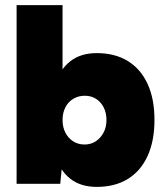

<svg xmlns="http://www.w3.org/2000/svg" viewBox="-20 -720 645 752"><path d="M45 0V-700H225V-93L216 0ZM359 12Q297 12 256.5 -19Q216 -50 196.5 -109Q177 -168 177 -250Q177 -333 196.5 -391.5Q216 -450 256.5 -481Q297 -512 359 -512Q430 -512 480.5 -481Q531 -450 558 -391.5Q585 -333 585 -250Q585 -168 558 -109Q531 -50 480.5 -19Q430 12 359 12ZM311 -154Q336 -154 355 -166.5Q374 -179 385.5 -200.5Q397 -222 397 -250Q397 -278 386 -299.5Q375 -321 356 -333Q337 -345 312 -345Q287 -345 267 -333Q247 -321 236 -299.5Q225 -278 225 -250Q225 -222 236 -200.5Q247 -179 266.5 -166.5Q286 -154 311 -154Z"/></svg>

Font: Figtree Black
Style: Regular
Weight: 900
Designer: Erik Kennedy
Foundry: Erik Kennedy
Version: Version 2.001;gftools[0.9.30]